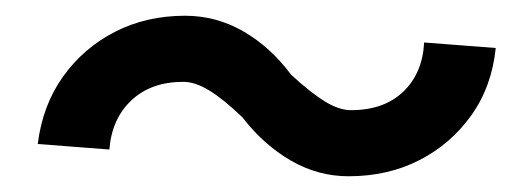

<svg xmlns="http://www.w3.org/2000/svg" viewBox="-20 -522 650 244"><path d="M423 -298Q384 -298 349.5 -318Q315 -338 288 -373Q264 -396 246 -407Q228 -418 213 -418Q172 -418 147 -394.5Q122 -371 119 -332L28 -339Q34 -388 60 -424.5Q86 -461 126 -481.5Q166 -502 215 -502Q255 -502 289.5 -482Q324 -462 350 -427Q375 -404 393 -393Q411 -382 426 -382Q468 -382 492.5 -405.5Q517 -429 519 -468L610 -461Q605 -412 579 -375.5Q553 -339 513 -318.5Q473 -298 423 -298Z"/></svg>

Font: Victor Mono Thin SemiBold
Style: Italic
Weight: 600
Italic angle: -12°
Monospace: yes
Version: Version 1.561;gftools[0.9.30]